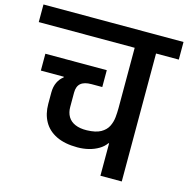

<svg xmlns="http://www.w3.org/2000/svg" viewBox="-156 -956 1048 1071"><g transform="rotate(15 368.5 -420.5)"><path d="M352.3 -119.7Q279.3 -119.7 230.5 -143.5Q181.7 -167.3 157.5 -210.7Q133.3 -254 133.3 -312V-377.3Q133.3 -411.3 145.5 -436.7Q157.7 -462 178 -476.7V-480.7H45.3V-578H400V-480.7H338Q296.3 -480.7 276.2 -463.5Q256 -446.3 256 -410V-327Q256 -295 269.8 -271.5Q283.7 -248 311.5 -236.2Q339.3 -224.3 379 -225.3Q430.3 -226.7 458.8 -242.8Q487.3 -259 499.8 -283.8Q512.3 -308.7 515.2 -336.8Q518 -365 518 -390.3V-739H-36V-840.7H772.7V-739H641.3V0H518V-187H514.3Q499.3 -165.3 473.8 -150.2Q448.3 -135 417.2 -127.3Q386 -119.7 352.3 -119.7Z"/></g></svg>

Font: Matangi Light
Style: Regular
Weight: 300
Designer: Prashant Pant
Foundry: The Graphic Ant
Version: Version 3.002